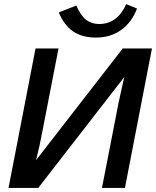

<svg xmlns="http://www.w3.org/2000/svg" viewBox="-20 -927 769 947"><path d="M592.8 -546.9 168.5 0H22L155.3 -688H268.6L187.5 -271Q182.1 -240.7 174.6 -207.3Q167 -173.8 157.7 -136.7L585.4 -688H729.5L596.2 0H482.9L565.4 -422.9ZM453.1 -741.7Q384.8 -741.7 340.3 -772.2Q295.9 -802.7 270 -865.7L356.4 -899.9Q377.9 -850.1 404.8 -829.3Q431.6 -808.6 468.8 -808.6Q514.2 -808.6 547.9 -833.5Q581.5 -858.4 602.5 -906.7L655.8 -884.8Q629.4 -815.9 577.1 -778.8Q524.9 -741.7 453.1 -741.7Z"/></svg>

Font: Arimo SemiBold
Style: Italic
Weight: 600
Italic angle: -12°
Version: Version 1.33